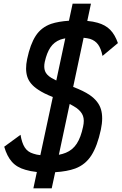

<svg xmlns="http://www.w3.org/2000/svg" viewBox="-20 -926 663 1047"><path d="M162 101 181 12Q145 8 119 0Q72 -13 45 -43.5Q18 -74 3 -126L92 -191Q99 -147 115 -122Q131 -97 162 -88Q179 -82 200 -80L268 -397Q219 -416 188 -437Q142 -467 129 -507Q116 -547 128 -604Q145 -685 175 -731Q205 -777 259 -796Q298 -809 356 -813L376 -906H476L456 -812Q488 -809 512 -802Q555 -790 581 -763.5Q607 -737 623 -691L539 -621Q531 -661 515 -683Q499 -705 471 -714Q456 -718 436 -720L379 -452Q435 -431 469 -408Q517 -375 530.5 -330Q544 -285 530 -219Q511 -130 478.5 -79Q446 -28 390 -7Q346 9 281 13L262 101ZM301 -82Q322 -86 339 -93Q376 -108 398.5 -142.5Q421 -177 433 -235Q441 -270 432.5 -294Q424 -318 396 -338Q381 -348 360 -359ZM287 -487 336 -717Q321 -714 309 -710Q275 -697 255 -667.5Q235 -638 224 -588Q218 -559 225.5 -538.5Q233 -518 259 -502Q271 -495 287 -487Z"/></svg>

Font: Victor Mono Thin
Style: Bold Italic
Weight: 700
Italic angle: -12°
Monospace: yes
Version: Version 1.561;gftools[0.9.30]